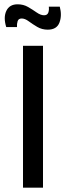

<svg xmlns="http://www.w3.org/2000/svg" viewBox="-20 -873 307 893"><path d="M87 0V-660H180V0ZM202 -735Q175 -735 153 -748Q131 -761 113.5 -774Q96 -787 81 -787Q66 -787 62 -774.5Q58 -762 59 -747H9Q-5 -792 9.5 -822.5Q24 -853 62 -853Q89 -853 110.5 -840.5Q132 -828 150.5 -815Q169 -802 185 -802Q200 -802 204.5 -814Q209 -826 207 -842H258Q269 -801 256.5 -768Q244 -735 202 -735Z"/></svg>

Font: Bricolage Grotesque 10pt
Style: Regular
Weight: 400
Designer: Mathieu Triay
Foundry: Atelier Triay
Version: Version 1.000; ttfautohint (v1.8.4.7-5d5b);gftools[0.9.32]